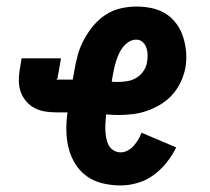

<svg xmlns="http://www.w3.org/2000/svg" viewBox="-20 -558 640 586"><path d="M348 8Q320 8 293 1.5Q266 -5 245 -20Q224 -35 210 -57.5Q196 -80 189.5 -105.5Q183 -131 182.5 -159Q182 -187 186 -215H154Q136 -215 119 -217.5Q102 -220 87 -227.5Q72 -235 61 -247.5Q50 -260 44 -275.5Q38 -291 37.5 -309Q37 -327 40 -344L46 -380H166L160 -344Q160 -344 160 -344Q160 -344 160 -344V-343Q159 -337 157.5 -331.5Q156 -326 156 -320Q155 -320 155.5 -320Q156 -320 155 -319Q155 -319 155 -319Q155 -319 155 -318Q155 -317 154 -317Q153 -317 152 -316Q152 -316 152.5 -315.5Q153 -315 154 -315H202L207 -343Q211 -367 217.5 -390.5Q224 -414 236 -436.5Q248 -459 264.5 -479Q281 -499 302.5 -513Q324 -527 348.5 -532.5Q373 -538 397 -538Q421 -538 444 -533Q467 -528 486 -516Q505 -504 518.5 -485.5Q532 -467 539 -445Q546 -423 548 -399.5Q550 -376 546 -352Q542 -330 532 -308.5Q522 -287 506.5 -269.5Q491 -252 470.5 -239.5Q450 -227 428 -219.5Q406 -212 384 -209.5Q362 -207 340 -207Q331 -207 322 -207.5Q313 -208 304 -209Q303 -197 302 -185Q301 -173 301.5 -161Q302 -149 304 -137.5Q306 -126 311 -116Q316 -106 326 -99.5Q336 -93 348 -93Q359 -93 369.5 -98.5Q380 -104 388 -113Q396 -122 402 -132Q408 -142 412 -153L518 -108Q506 -84 488.5 -62Q471 -40 448.5 -23.5Q426 -7 399.5 0.5Q373 8 348 8ZM341 -308Q355 -308 369.5 -310.5Q384 -313 397 -321Q410 -329 418.5 -342Q427 -355 429 -370Q431 -381 430.5 -392Q430 -403 426.5 -413Q423 -423 415 -430Q407 -437 396 -437Q384 -437 373.5 -430.5Q363 -424 355.5 -414.5Q348 -405 343 -394Q338 -383 334.5 -372Q331 -361 328.5 -349.5Q326 -338 324 -327L321 -309Q326 -308 331 -308Q336 -308 341 -308Z"/></svg>

Font: Iosevka Slab Extended
Style: Bold Italic
Weight: 700
Width: 7
Italic angle: -9°
Monospace: yes
Designer: Belleve Invis
Foundry: Belleve Invis
Version: Version 11.1.0; ttfautohint (v1.8.3)